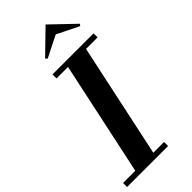

<svg xmlns="http://www.w3.org/2000/svg" viewBox="-333 -1030 1085 1085"><g transform="rotate(-45 210.0 -487.5)"><path d="M-29.8 0V-32.2H67.9L213.9 -715.8H122.1V-748H450.2V-715.8H357.9L211.9 -32.2H297.9V0ZM155.8 -840.8 293.9 -975.1 434.1 -840.8 425.8 -830.1 294.9 -895 166 -830.1Z"/></g></svg>

Font: Fin Serif Display
Style: Italic
Weight: 400
Italic angle: -12°
Designer: J. Blake Harris
Version: Version 1.006;FEAKit 1.0